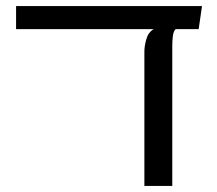

<svg xmlns="http://www.w3.org/2000/svg" viewBox="-20 -613 714 633"><path d="M456 0V-444Q456 -461 462.5 -484Q469 -507 487 -517H33V-593H646L635 -517H559Q552 -510 550 -495Q548 -480 548 -462V0Z"/></svg>

Font: Go Noto Current
Style: Regular
Weight: 400
Designer: Monotype Design Team
Foundry: Monotype Imaging Inc.
Version: Version 2.007; ttfautohint (v1.8) -l 8 -r 50 -G 200 -x 14 -D